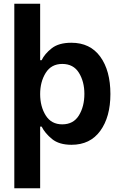

<svg xmlns="http://www.w3.org/2000/svg" viewBox="-20 -771 660 1033"><path d="M204 -90H196V242H57V-751H196V-447H204Q220 -481 258 -511Q296 -541 364 -541Q465 -541 519.5 -466Q574 -391 574 -265Q574 -142 519.5 -67Q465 8 365 8Q298 8 260 -23Q222 -54 204 -90ZM434 -266Q434 -332 404.5 -379.5Q375 -427 315 -427Q256 -427 226 -379Q196 -331 196 -265Q196 -198 226 -150Q256 -102 315 -102Q375 -102 404.5 -150Q434 -198 434 -266Z"/></svg>

Font: Be Vietnam
Style: Bold
Weight: 700
Designer: Gabriel Lam
Foundry: TypeRant
Version: Version 4.000